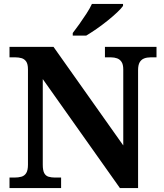

<svg xmlns="http://www.w3.org/2000/svg" viewBox="-20 -951 828 971"><path d="M28.1 0V-53H52.7Q72.8 -53 88.4 -57.4Q104 -61.9 112.7 -75.9Q121.4 -90 121.4 -118.1V-599.9Q121.4 -627 112.5 -639.8Q103.6 -652.6 89.2 -656.8Q74.7 -661 58 -661H28.1V-714H250.6L603.4 -215.5V-599.9Q603.4 -624.7 594.8 -637.8Q586.2 -650.8 572.3 -655.9Q558.4 -661 541.1 -661H510.7V-714H771.5V-661H741.1Q723.2 -661 708.8 -655.4Q694.5 -649.8 686.4 -636Q678.3 -622.1 678.3 -595.9V0H586.4L196.3 -551.1V-118.1Q196.3 -90 203.5 -75.9Q210.8 -61.9 225.1 -57.4Q239.5 -53 258.6 -53H289V0ZM347.9 -784Q362.9 -803 381.2 -829Q399.5 -855 417.2 -882Q434.8 -909 444.8 -931H602.2V-921Q593.2 -908 572 -888Q550.8 -868 523.4 -846Q496 -824 467.8 -804.5Q439.5 -785 416.1 -771H347.9Z"/></svg>

Font: Noto Serif Malayalam
Style: Regular
Weight: 400
Designer: Indian type Foundry, Jelle Bosma, Monotype Design Team
Foundry: Monotype Imaging Inc.
Version: Version 2.103